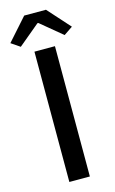

<svg xmlns="http://www.w3.org/2000/svg" viewBox="-158 -995 629 1049"><g transform="rotate(-15 156.0 -471.0)"><path d="M97 0V-737H213V0ZM32 -782 -18 -816 94 -942H217L330 -816L280 -782L158 -883H153Z"/></g></svg>

Font: Noto Sans HK Thin Medium
Style: Regular
Weight: 500
Version: Version 2.004-H2;hotconv 1.0.118;makeotfexe 2.5.65603